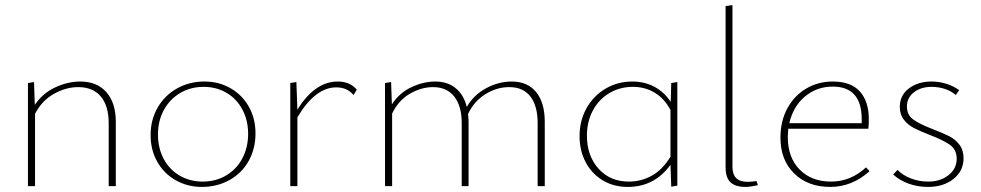

<svg xmlns="http://www.w3.org/2000/svg" viewBox="-20 -733 3862 756"><path d="M436 -253V0H408V-247Q408 -316 377 -353Q346 -390 288 -390Q240 -390 192.5 -363.5Q145 -337 118 -285V0H90V-406L114 -410L117 -320Q148 -366 197.5 -389Q247 -412 296 -412Q362 -412 399 -370Q436 -328 436 -253Z M573 -201Q573 -261 600.5 -309Q628 -357 676.5 -384.5Q725 -412 785 -412Q842 -412 888 -385.5Q934 -359 960 -312.5Q986 -266 986 -208Q986 -147 959 -99Q932 -51 883.5 -24Q835 3 775 3Q718 3 671.5 -23.5Q625 -50 599 -96.5Q573 -143 573 -201ZM957 -206Q957 -259 934.5 -301.5Q912 -344 872 -367.5Q832 -391 782 -391Q730 -391 689 -366.5Q648 -342 625 -299.5Q602 -257 602 -203Q602 -150 624.5 -107.5Q647 -65 687.5 -41.5Q728 -18 778 -18Q830 -18 871 -42.5Q912 -67 934.5 -110Q957 -153 957 -206Z M1385 -380 1372 -359Q1347 -389 1304 -389Q1221 -389 1151 -271V0H1123V-406L1147 -410L1151 -301Q1184 -355 1224 -383.5Q1264 -412 1310 -412Q1358 -412 1385 -380Z M2125 -253V0H2097V-248Q2097 -316 2068.5 -353Q2040 -390 1985 -390Q1936 -390 1891 -362Q1846 -334 1823 -284Q1825 -264 1825 -253V0H1798V-248Q1798 -316 1768.5 -353Q1739 -390 1685 -390Q1639 -390 1594 -364Q1549 -338 1524 -286V0H1496V-406L1520 -410L1523 -322Q1552 -367 1599.5 -389.5Q1647 -412 1694 -412Q1742 -412 1774 -386Q1806 -360 1818 -312Q1844 -358 1893 -385Q1942 -412 1995 -412Q2057 -412 2091 -370.5Q2125 -329 2125 -253Z M2647 -410V-2L2623 2L2620 -84Q2557 3 2452 3Q2396 3 2353 -23Q2310 -49 2286 -94.5Q2262 -140 2262 -197Q2262 -258 2289.5 -307Q2317 -356 2364.5 -384Q2412 -412 2470 -412Q2517 -412 2555.5 -392Q2594 -372 2621 -332L2623 -406ZM2620 -116V-300Q2596 -345 2558 -368Q2520 -391 2472 -391Q2421 -391 2379.5 -366.5Q2338 -342 2314.5 -298Q2291 -254 2291 -199Q2291 -120 2336.5 -69Q2382 -18 2456 -18Q2505 -18 2547 -41.5Q2589 -65 2620 -116Z M2837 -75V-709L2864 -713V-78Q2864 -46 2879 -31.5Q2894 -17 2924 -17Q2939 -17 2959 -20L2964 -4Q2934 3 2915 3Q2876 3 2856.5 -15Q2837 -33 2837 -75Z M3404 -59Q3335 3 3249 3Q3161 3 3107 -50Q3053 -103 3053 -191Q3053 -256 3080 -306Q3107 -356 3154 -384Q3201 -412 3259 -412Q3331 -412 3366 -372.5Q3401 -333 3401 -264Q3401 -238 3399 -226H3084Q3082 -204 3082 -193Q3082 -113 3128.5 -65.5Q3175 -18 3252 -18Q3330 -18 3390 -74ZM3088 -248H3373V-263Q3373 -392 3259 -392Q3196 -392 3149.5 -353Q3103 -314 3088 -248Z M3497 -46 3514 -64Q3534 -43 3566.5 -30.5Q3599 -18 3635 -18Q3683 -18 3715 -43.5Q3747 -69 3747 -108Q3747 -144 3720 -163Q3693 -182 3640 -202Q3602 -217 3578.5 -229Q3555 -241 3539 -261.5Q3523 -282 3523 -312Q3523 -358 3559 -385Q3595 -412 3648 -412Q3678 -412 3706.5 -403Q3735 -394 3757 -378L3743 -359Q3725 -375 3700 -383Q3675 -391 3648 -391Q3606 -391 3578.5 -369.5Q3551 -348 3551 -314Q3551 -280 3576.5 -262Q3602 -244 3654 -224Q3693 -209 3717 -197Q3741 -185 3757.5 -163.5Q3774 -142 3774 -110Q3774 -60 3734.5 -28.5Q3695 3 3634 3Q3592 3 3556 -10.5Q3520 -24 3497 -46Z"/></svg>

Font: Ysabeau Infant Extralight
Style: Regular
Weight: 200
Designer: Christian Thalmann (Catharsis Fonts)
Version: Version 0.003